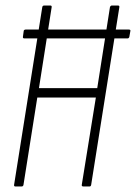

<svg xmlns="http://www.w3.org/2000/svg" viewBox="-20 -675 492 695"><path d="M68 -536Q62 -536 63 -542L66 -564Q68 -568 73 -568H446Q453 -568 452 -563L448 -541Q446 -536 442 -536H394H119ZM36 0Q30 0 31 -6L133 -649Q134 -655 140 -655H162Q168 -655 167 -649L121 -356H332L378 -649Q380 -655 385 -655H407Q413 -655 412 -649L310 -6Q309 0 304 0H282Q275 0 276 -6L327 -322H115L65 -6Q64 0 58 0Z"/></svg>

Font: Sofia Sans Extra Condensed ExtraLight
Style: Italic
Weight: 250
Italic angle: -9°
Version: Version 4.100